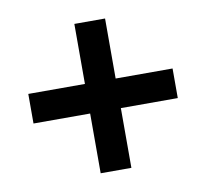

<svg xmlns="http://www.w3.org/2000/svg" viewBox="-65 -710 719 671"><g transform="rotate(-10 295.0 -375.0)"><path d="M240 -110H349V-322H551V-427H349V-640H240V-427H39V-322H240Z"/></g></svg>

Font: Noto Sans TC
Style: Bold
Weight: 700
Designer: Ryoko NISHIZUKA 西塚涼子 (kana, bopomofo & ideographs); Paul D. Hunt (Latin, Greek & Cyrillic); Sandoll Communications 산돌커뮤니
Foundry: Adobe
Version: Version 2.004;hotconv 1.0.118;makeotfexe 2.5.65603